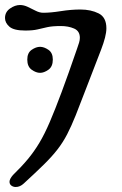

<svg xmlns="http://www.w3.org/2000/svg" viewBox="-86 -394 487 767"><path d="M-23 353Q-33 353 -40.5 347.5Q-48 342 -48 332Q-48 321 -34 305Q0 272 25 242Q50 212 71 177Q92 142 113 93Q134 44 160.5 -27Q187 -98 222 -200Q227 -214 230 -224Q233 -234 233 -243Q233 -270 210 -280Q187 -290 157 -290Q123 -290 103 -285.5Q83 -281 64 -276.5Q45 -272 15 -272Q-31 -272 -48.5 -287.5Q-66 -303 -66 -322Q-66 -346 -46 -360Q-26 -374 -6 -374Q9 -374 25 -366.5Q41 -359 56.5 -351Q72 -343 87 -343Q116 -343 157 -349.5Q198 -356 235 -356Q277 -356 308 -340.5Q339 -325 339 -281Q339 -265 333.5 -243.5Q328 -222 318 -196Q282 -104 258 -40.5Q234 23 216.5 66.5Q199 110 182.5 142Q166 174 144 202.5Q122 231 90 262.5Q58 294 9 339Q-6 353 -23 353ZM74 -103Q58 -103 40.5 -115.5Q23 -128 23 -156Q23 -183 40.5 -195Q58 -207 74 -207Q90 -207 107.5 -195Q125 -183 125 -156Q125 -128 107.5 -115.5Q90 -103 74 -103Z"/></svg>

Font: Solitreo
Style: Regular
Weight: 400
Designer: Nathan Gross, Bryan Kirschen, Binghamton University
Foundry: Eli Heuer
Version: Version 1.100; ttfautohint (v1.8.4.7-5d5b)